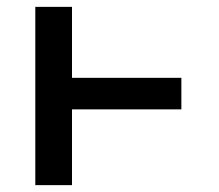

<svg xmlns="http://www.w3.org/2000/svg" viewBox="-20 -540 640 560"><path d="M83 0V-520H190V-313H509V-221H190V0Z"/></svg>

Font: Iosevka Semibold Extended
Style: Regular
Weight: 600
Width: 7
Monospace: yes
Designer: Belleve Invis
Foundry: Belleve Invis
Version: Version 32.5.0; ttfautohint (v1.8.4)